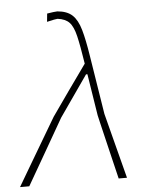

<svg xmlns="http://www.w3.org/2000/svg" viewBox="-63 -784 641 827"><g transform="rotate(-5 257.5 -370.0)"><path d="M-10 0Q6.5 -28 28.2 -65Q50 -102 72.8 -140.5Q95.5 -179 115.2 -212.2Q135 -245.5 147.5 -266.8Q160 -288 161 -289.5Q198 -343 235.8 -395.8Q273.5 -448.5 314 -505.5Q302 -583.5 292 -625.8Q282 -668 264.8 -686Q247.5 -704 214 -708Q206.5 -708 168 -699L171.5 -734.5Q186 -737 198.2 -738.5Q210.5 -740 216 -740Q258 -736.5 280.5 -715.5Q303 -694.5 315.5 -651Q328 -607.5 339 -536.5L379.5 -282.5Q396.5 -217 408.8 -169Q421 -121 431.5 -81.2Q442 -41.5 452.5 0H416.5Q408 -35 397 -81Q386 -127 375.5 -171Q365 -215 357.8 -245.2Q350.5 -275.5 350 -279L321.5 -459H315.5L192.5 -282.5Q150.5 -209.5 110.2 -139.2Q70 -69 30 0Z"/></g></svg>

Font: Commissioner Loud Thin
Style: Italic
Weight: 100
Italic angle: -12°
Designer: Kostas Bartsokas
Foundry: Kostas Bartsokas
Version: Version 1.000; ttfautohint (v1.8.3)